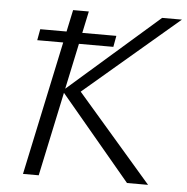

<svg xmlns="http://www.w3.org/2000/svg" viewBox="-49 -706 736 754"><g transform="rotate(5 319.0 -329.0)"><path d="M479 0 195 -339 560 -658H638L246 -324L255 -355L562 0ZM69 0 209 -658H271L131 0ZM79 -528 87 -572H387L379 -528Z"/></g></svg>

Font: Ysabeau Infant Light
Style: Italic
Weight: 300
Italic angle: -12°
Designer: Christian Thalmann (Catharsis Fonts)
Version: Version 2.001;gftools[0.9.30]; featfreeze: ss01,ss02,lnum